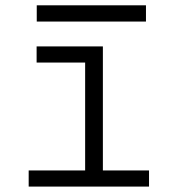

<svg xmlns="http://www.w3.org/2000/svg" viewBox="-20 -689 626 709"><path d="M85.9 0V-59.6H294.4V-458H115.2V-517.6H359.9V-59.6H530.3V0ZM115.7 -609.4V-669.4H519V-609.4Z"/></svg>

Font: CaskaydiaCove NFP Light
Style: Regular
Weight: 300
Designer: Aaron Bell
Foundry: Saja Typeworks
Version: Version 2111.001; VTT 6.35;Nerd Fonts 3.1.1